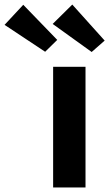

<svg xmlns="http://www.w3.org/2000/svg" viewBox="-167 -822 479 842"><path d="M66 0V-529H208V0ZM235 -594 64 -717 150 -802 292 -644ZM31 -595 -147 -713 -65 -801 84 -647Z"/></svg>

Font: Readex Pro SemiBold
Style: Regular
Weight: 600
Designer: Bonnie Shaver-Troup, Thomas Jockin
Foundry: Lexend
Version: Version 1.204; ttfautohint (v1.8.4.7-5d5b)